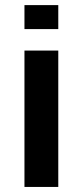

<svg xmlns="http://www.w3.org/2000/svg" viewBox="-20 -739 326 759"><path d="M210.4 -624V-718.8H76.7V-624ZM210.4 0V-539.1H76.7V0Z"/></svg>

Font: Winston SemiBold
Style: Regular
Weight: 600
Designer: Vernon Adams, Kim Jin-seong, David Berlow, Cristiano Sobral
Foundry: The Winston Project Authors
Version: Version 3.004